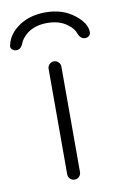

<svg xmlns="http://www.w3.org/2000/svg" viewBox="-111 -810 523 837"><g transform="rotate(-10 151.0 -392.0)"><path d="M122.1 -49.8V-516.6Q122.1 -528.3 130.4 -536.6Q138.7 -544.9 150.4 -544.9Q162.1 -544.9 170.4 -536.6Q178.7 -528.3 178.7 -516.6V-49.8Q178.7 -38.1 170.4 -29.8Q162.1 -21.5 150.4 -21.5Q138.7 -21.5 130.4 -29.8Q122.1 -38.1 122.1 -49.8ZM327.1 -642.6Q327.1 -634.8 321.3 -628.9Q314.5 -621.1 302.7 -621.1Q282.2 -621.1 272.5 -646.5Q264.6 -669.9 240.2 -687.5Q205.1 -714.8 150.4 -714.8Q95.7 -714.8 60.5 -687.5Q37.1 -668.9 28.3 -646.5Q18.6 -621.1 -2 -621.1Q-13.7 -621.1 -20.5 -628.9Q-26.4 -634.8 -26.4 -642.6Q-26.4 -644.5 -25.4 -646.5Q-16.6 -690.4 23.4 -721.7Q74.2 -761.7 150.4 -761.7Q226.6 -761.7 277.3 -721.7Q327.1 -683.6 327.1 -642.6Z"/></g></svg>

Font: Gen Jyuu Gothic Light
Style: Regular
Weight: 200
Designer: [Source Han Sans]
Ryoko NISHIZUKA  (kana & ideographs); Paul D. Hunt (Latin, Greek & Cyrillic); Wenlong ZHANG  (bopomofo
Version: Version 1.002.20150607